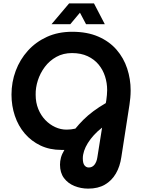

<svg xmlns="http://www.w3.org/2000/svg" viewBox="-20 -900 834 1136"><path d="M502 216Q459 216 420.5 200.5Q382 185 358.5 153.5Q335 122 335 74Q335 54 340.5 33Q346 12 361 -13Q357 -13 352.5 -13Q348 -13 343 -13Q274 -13 219.5 -39Q165 -65 126.5 -110Q88 -155 68 -214.5Q48 -274 48 -340Q48 -414 73 -481Q98 -548 145 -600Q192 -652 258 -682Q324 -712 407 -712Q496 -712 561.5 -683.5Q627 -655 669.5 -606Q712 -557 732.5 -494.5Q753 -432 753 -365Q753 -343 751 -321.5Q749 -300 746 -280L698 29Q690 85 665.5 127Q641 169 600.5 192.5Q560 216 502 216ZM505 91Q526 91 539 74.5Q552 58 556 31L584 -145Q557 -124 536 -101Q515 -78 500 -54Q485 -30 477.5 -7Q470 16 470 37Q470 66 480 78.5Q490 91 505 91ZM374 -133Q387 -133 400 -134.5Q413 -136 426 -139Q447 -165 473 -191Q499 -217 532.5 -242Q566 -267 606 -290L609 -307Q611 -321 612.5 -337.5Q614 -354 614 -367Q614 -409 601.5 -448Q589 -487 563.5 -518Q538 -549 498.5 -567.5Q459 -586 406 -586Q354 -586 313.5 -563.5Q273 -541 245.5 -504.5Q218 -468 204 -424.5Q190 -381 191 -339Q191 -293 206.5 -255Q222 -217 248 -190Q274 -163 306.5 -148Q339 -133 374 -133ZM285 -757 389 -880H536L600 -757H489L453 -825L396 -757Z"/></svg>

Font: MuseoModerno SemiBold
Style: Italic
Weight: 600
Italic angle: -9°
Designer: Pablo Cosgaya, Héctor Gatti, Marcela Romero, and the Authors of The MuseoModerno Project.
Foundry: Omnibus-Type Team
Version: Version 1.003